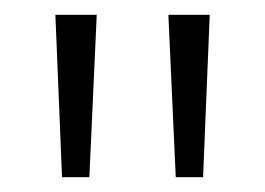

<svg xmlns="http://www.w3.org/2000/svg" viewBox="-20 -732 359 260"><path d="M101 -492H64L55 -712H111ZM255 -492H218L208 -712H264Z"/></svg>

Font: Creato Display Light
Style: Regular
Weight: 300
Version: Version 1.000